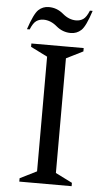

<svg xmlns="http://www.w3.org/2000/svg" viewBox="-58 -877 505 914"><g transform="rotate(5 195.0 -420.0)"><path d="M70 0V-16L150 -56V-604L70 -644V-660H320V-644L240 -604V-56L320 -16V0ZM43 -726Q68 -801 88.5 -820.5Q109 -840 138 -840Q177 -840 207.5 -814Q238 -788 272 -788Q291 -788 306 -798Q321 -808 334 -840H347Q323 -765 302 -745.5Q281 -726 252 -726Q213 -726 182.5 -752Q152 -778 118 -778Q99 -778 84 -768Q69 -758 56 -726Z"/></g></svg>

Font: Spectral
Style: Regular
Weight: 400
Designer: Jean-Baptiste Levee
Foundry: Production Type
Version: Version 1.002